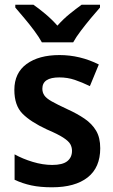

<svg xmlns="http://www.w3.org/2000/svg" viewBox="-20 -786 482 816"><path d="M406 -156Q406 -74 352.5 -32Q299 10 201 10Q151 10 113.5 2Q76 -6 42 -22V-130Q76 -111 119 -98Q162 -85 202 -85Q246 -85 266 -101Q286 -117 286 -145Q286 -160 279 -173Q272 -186 249 -201Q226 -216 179 -236Q110 -268 75.5 -303Q41 -338 41 -404Q41 -476 93 -514Q145 -552 233 -552Q320 -552 400 -512L362 -420Q329 -436 298 -446.5Q267 -457 232 -457Q160 -457 160 -409Q160 -393 168.5 -380.5Q177 -368 200 -355Q223 -342 266 -322Q308 -303 339.5 -281.5Q371 -260 388.5 -230.5Q406 -201 406 -156ZM158 -606Q146 -628 126 -655Q106 -682 84 -708Q62 -734 45 -754V-766H122Q145 -750 172.5 -727Q200 -704 224 -677Q249 -705 275.5 -726.5Q302 -748 327 -766H405V-754Q388 -735 366 -708.5Q344 -682 323.5 -655Q303 -628 291 -606Z"/></svg>

Font: Noto Sans Gurmukhi UI SemiCondensed SemiBold
Style: Regular
Weight: 600
Width: 4
Designer: Jelle Bosma - Monotype Design Team
Foundry: Monotype Imaging Inc.
Version: Version 2.004; ttfautohint (v1.8.4.7-5d5b)